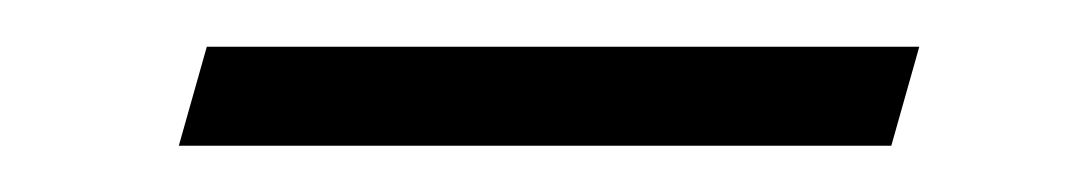

<svg xmlns="http://www.w3.org/2000/svg" viewBox="-20 -267 465 83"><path d="M57.3 -204 69.4 -246.8H377.4L365.3 -204Z"/></svg>

Font: Playfair 5pt SemiExpanded Light Medium
Style: Italic
Weight: 500
Italic angle: -15.6°
Version: Version 2.001;gftools[0.9.30]